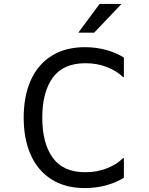

<svg xmlns="http://www.w3.org/2000/svg" viewBox="-20 -949 760 981"><path d="M101 -348Q101 -456 136.5 -537Q172 -618 242.5 -663Q313 -708 414 -708Q469 -708 520 -694.5Q571 -681 613 -655V-555H609Q576 -587 526 -606.5Q476 -626 417 -626Q303 -626 249.5 -552Q196 -478 196 -348Q196 -217 249.5 -143Q303 -69 416 -69Q473 -69 523.5 -88Q574 -107 609 -141H613V-41Q571 -15 520 -1.5Q469 12 414 12Q313 12 242.5 -33Q172 -78 136.5 -159Q101 -240 101 -348ZM489 -929H601L461 -782H380Z"/></svg>

Font: Amiko
Style: Regular
Weight: 400
Designer: Pablo Impallari, Rodrigo Fuenzalida, Andres Torresi
Foundry: Impallari Type
Version: Version 1.001; ttfautohint (v1.3)